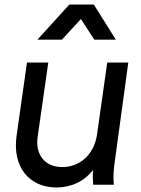

<svg xmlns="http://www.w3.org/2000/svg" viewBox="-20 -815 621 847"><path d="M229 12C294 12 352 -15 390 -65C389 -43 389 -24 391 0H482C479 -36 481 -63 486 -100L546 -539H453L408 -221C395 -133 332 -78 255 -78C180 -78 135 -130 146 -211L193 -539H99L53 -215C34 -78 109 12 229 12ZM145 -640H253L337 -731L396 -640H491L394 -795H286Z"/></svg>

Font: Mluvka Medium
Style: Italic
Weight: 500
Italic angle: -8°
Designer: Modified by Jiří Krblich, Original typeface by Gumpita Rahayu
Foundry: Gumpita Rahayu & Jiří Krblich
Version: Version 2.000;Glyphs 3.1.1 (3134)